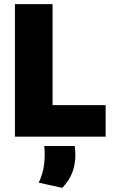

<svg xmlns="http://www.w3.org/2000/svg" viewBox="-20 -659 554 926"><path d="M233.5 0H52V-639H233.5ZM156 -152H489.5V0H156ZM340.5 45Q341.5 54 342.5 65Q343.5 76 343.5 87Q343.5 134 328.8 172.8Q314 211.5 280.5 247L166.5 222Q180.5 193.5 188 161.2Q195.5 129 195.5 88.5Q195.5 77.5 195 67.2Q194.5 57 193.5 45Z"/></svg>

Font: Anek Latin ExtraBold
Style: Regular
Weight: 800
Designer: Yesha Goshar
Foundry: Ek Type
Version: Version 1.003